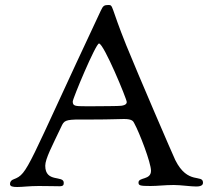

<svg xmlns="http://www.w3.org/2000/svg" viewBox="-20 -744 852 768"><path d="M20 -8C20 2 31 4 49 4C71 4 96 0 135 0C170 0 202 1 218 1C234 1 235 -5 235 -13C235 -44 161 -12 161 -81C161 -109 189 -161 225 -237C236 -261 240 -266 302 -266H355C420 -266 455 -268 476 -268C509 -268 513 -259 517 -251C538 -213 584 -93 584 -61C584 -23 534 -36 534 -14C534 -2 540 0 582 0C611 0 639 -4 675 -4C703 -4 742 2 765 2C790 2 792 -8 792 -13C792 -49 731 -3 681 -104C673 -120 532 -447 485 -563C421 -722 434 -724 413 -724C397 -724 392 -721 383 -701C86 -69 93 -49 35 -27C26 -24 20 -18 20 -8ZM271 -338C271 -350 363 -570 376 -570C395 -570 487 -348 487 -336C487 -325 474 -320 448 -320C448 -320 397 -319 353 -319H322C280 -319 271 -320 271 -338Z"/></svg>

Font: OFL Sorts Mill Goudy
Style: Regular
Weight: 500
Version: Version 003.000